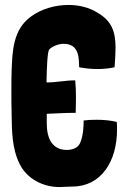

<svg xmlns="http://www.w3.org/2000/svg" viewBox="-20 -743 504 776"><path d="M452 -250C430 -256 399 -259 371 -259C351 -259 332 -258 318 -256C318 -233 317 -199 305 -168C297 -146 274 -137 250 -137C191 -137 169 -184 169 -244V-283C194 -284 246 -287 286 -287C286 -300 287 -324 287 -351C287 -374 286 -398 284 -418C247 -419 205 -409 168 -410C169 -475 172 -535 179 -543C191 -556 217 -566 237 -566C304 -566 298 -501 300 -471C328 -466 351 -464 374 -464C397 -464 419 -466 443 -471C445 -500 447 -526 447 -549C447 -615 432 -659 372 -693C339 -713 299 -723 257 -723C203 -723 147 -707 105 -676C33 -624 30 -538 27 -457C26 -432 26 -408 26 -383C26 -349 26 -315 27 -282C28 -214 28 -144 59 -81C88 -21 153 13 220 13C237 13 254 11 272 11C389 11 453 -91 453 -219C453 -229 453 -240 452 -250Z"/></svg>

Font: HEYCLAY
Style: Regular
Weight: 400
Designer: Marcelo Magalhaes
Foundry: Marcelo Magalhães
Version: Version 1.300;hotconv 1.0.109;makeotfexe 2.5.65596